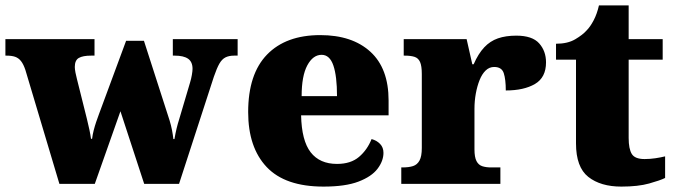

<svg xmlns="http://www.w3.org/2000/svg" viewBox="-26 -681 2501 711"><path d="M68 -422Q61 -443 52 -454.5Q43 -466 30.5 -470.5Q18 -475 -2 -475H-6V-536H324V-475H311Q281 -475 266 -466.5Q251 -458 251 -433Q251 -425 253.5 -412Q256 -399 259 -388L284 -288Q290 -264 295.5 -242Q301 -220 305 -201Q309 -182 311 -167H315Q317 -183 321 -198.5Q325 -214 330 -229Q335 -244 340 -257L441 -530H507L602 -235Q605 -226 607 -217Q609 -208 611 -199Q613 -190 614 -181.5Q615 -173 616 -166H620Q624 -189 628 -205.5Q632 -222 638 -241L678 -376Q682 -389 684.5 -403.5Q687 -418 687 -426Q687 -452 670.5 -463.5Q654 -475 621 -475H614V-536H854V-475H841Q822 -475 809 -468.5Q796 -462 786.5 -445.5Q777 -429 766 -397L637 0H508L420 -269L325 0H194Z M1172 10Q1030 10 961.5 -62.5Q893 -135 893 -266Q893 -407 963 -479Q1033 -551 1160 -551Q1278 -551 1345.5 -489.5Q1413 -428 1413 -309V-254H1089Q1091 -160 1124.5 -117Q1158 -74 1222 -74Q1273 -74 1303.5 -100Q1334 -126 1350 -166Q1369 -161 1381.5 -148Q1394 -135 1394 -115Q1394 -85 1372 -56Q1350 -27 1301.5 -8.5Q1253 10 1172 10ZM1222 -325Q1222 -399 1208.5 -438.5Q1195 -478 1165 -478Q1133 -478 1112 -439Q1091 -400 1091 -325Z M1460 0V-61H1465Q1488 -61 1503.5 -66Q1519 -71 1527.5 -86.5Q1536 -102 1536 -133V-407Q1536 -437 1529.5 -451.5Q1523 -466 1509 -470.5Q1495 -475 1473 -475H1469V-536H1702L1723 -443H1728Q1745 -482 1767 -505.5Q1789 -529 1818 -539Q1847 -549 1886 -549Q1945 -549 1970.5 -520.5Q1996 -492 1996 -450Q1996 -394 1955 -370Q1914 -346 1847 -346Q1847 -387 1839.5 -410Q1832 -433 1804 -433Q1786 -433 1772.5 -420Q1759 -407 1750 -384.5Q1741 -362 1736 -334.5Q1731 -307 1731 -278V-128Q1731 -99 1738.5 -84.5Q1746 -70 1760 -65.5Q1774 -61 1792 -61H1827V0Z M2275 10Q2198 10 2152.5 -26Q2107 -62 2107 -150V-460H2033V-519Q2076 -519 2104 -535.5Q2132 -552 2146 -568Q2160 -582 2172.5 -606Q2185 -630 2192 -661H2302V-536H2428V-460H2302V-170Q2302 -130 2313.5 -111Q2325 -92 2361 -92Q2381 -92 2401 -95Q2421 -98 2437 -102V-22Q2419 -13 2378 -1.5Q2337 10 2275 10Z"/></svg>

Font: Noto Serif Kannada Black
Style: Regular
Weight: 900
Version: Version 2.003